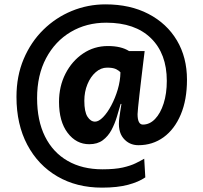

<svg xmlns="http://www.w3.org/2000/svg" viewBox="-20 -755 932 880"><path d="M447.5 105Q331 105 242.8 53.5Q154.5 2 105 -91.5Q55.5 -185 55.5 -311Q55.5 -406.5 88.5 -484.5Q121.5 -562.5 178.5 -618.5Q235.5 -674.5 309 -704.8Q382.5 -735 463.5 -735Q576.5 -735 660.5 -691.2Q744.5 -647.5 790.8 -569.8Q837 -492 837 -389.5Q837 -297.5 808.5 -230Q780 -162.5 729.8 -126Q679.5 -89.5 614.5 -89.5Q571.5 -89.5 545 -122Q518.5 -154.5 527 -215.5Q529.5 -234 531.2 -244.8Q533 -255.5 536.5 -278.5H533Q525 -251 515.5 -219.2Q506 -187.5 490.8 -159Q475.5 -130.5 451 -112.2Q426.5 -94 389 -94Q329.5 -94 290 -146Q250.5 -198 250.5 -288Q250.5 -359.5 280.2 -417.5Q310 -475.5 360.8 -509.8Q411.5 -544 474.5 -544Q535.5 -544 571.5 -521H643Q640.5 -501 636.5 -468Q632.5 -435 628 -397.2Q623.5 -359.5 619.5 -324.2Q615.5 -289 613 -264Q610.5 -239 610.5 -232Q610.5 -184 635 -184Q666 -184 690.8 -209.8Q715.5 -235.5 730 -280.8Q744.5 -326 744.5 -384.5Q744.5 -509 671.8 -580Q599 -651 467 -651Q376 -651 304.2 -608.5Q232.5 -566 191.2 -488.2Q150 -410.5 150 -305Q150 -202.5 186.2 -129.5Q222.5 -56.5 289.8 -17.8Q357 21 449.5 21Q506.5 21 542.8 12.8Q579 4.5 601.8 -6.8Q624.5 -18 641 -27.5L646 58Q615.5 79 566.8 92Q518 105 447.5 105ZM415.5 -197.5Q432.5 -197.5 452.5 -218Q472.5 -238.5 490.2 -272Q508 -305.5 519.8 -345.2Q531.5 -385 532 -423.5Q524 -432.5 510.2 -438.8Q496.5 -445 471 -445Q442.5 -445 418.8 -424.2Q395 -403.5 380.8 -369Q366.5 -334.5 366.5 -293Q366.5 -242.5 381 -220Q395.5 -197.5 415.5 -197.5Z"/></svg>

Font: Spline Sans SemiBold
Style: Regular
Weight: 600
Designer: Eben Sorkin, Mirko Velimirovic
Foundry: Sorkin Type
Version: Version 1.000; ttfautohint (v1.8.3)